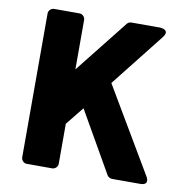

<svg xmlns="http://www.w3.org/2000/svg" viewBox="-79 -756 844 859"><g transform="rotate(10 343.0 -327.0)"><path d="M239 -654C239 -665 229 -679 214 -679H98C87 -679 73 -669 73 -654V0C73 11 83 25 98 25H214C225 25 239 15 239 0V-182L305 -264L463 12C467 19 476 25 485 25H613C660 25 635 -13 635 -13L408 -397L599 -639C630 -678 579 -679 579 -679H450C442 -679 435 -676 430 -670L239 -429Z"/></g></svg>

Font: Falling Sky
Style: Blk
Weight: 900
Designer: Paul D. Hunt
Foundry: Adobe Systems Incorporated
Version: Version 1.02